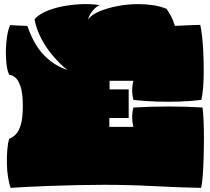

<svg xmlns="http://www.w3.org/2000/svg" viewBox="-20 -897 1020 934"><path d="M32 17Q24 -4 19 -36Q14 -68 13.5 -102.5Q13 -137 15.5 -169Q18 -201 25 -222Q41 -228 56 -242.5Q71 -257 81 -289.5Q91 -322 91 -381Q91 -445 79.5 -477.5Q68 -510 52.5 -521.5Q37 -533 25 -533Q16 -551 12 -582Q8 -613 8.5 -648.5Q9 -684 14 -717.5Q19 -751 29 -775Q40 -774 62.5 -773Q85 -772 113 -771Q146 -676 196.5 -626Q247 -576 307 -557Q271 -586 237 -626Q203 -666 179.5 -712Q156 -758 148 -803Q164 -823 198 -839Q232 -855 277 -864.5Q322 -874 371 -876.5Q420 -879 465 -872Q449 -866 432 -846.5Q415 -827 408 -803Q425 -825 463.5 -841.5Q502 -858 552 -867.5Q602 -877 654 -877Q691 -877 726 -871.5Q761 -866 790 -854Q801 -839 812 -818Q823 -797 831 -771Q862 -773 892.5 -774Q923 -775 954 -776Q959 -757 963 -721Q967 -685 969 -641Q971 -597 971 -552Q971 -507 968 -469.5Q965 -432 959 -411Q912 -405 855 -403Q798 -401 739.5 -403Q681 -405 629 -411Q617 -458 629 -504H513V-462H606V-323H512V-280H629Q617 -327 629 -374Q713 -379 801 -379Q889 -379 965 -374Q968 -356 970 -316.5Q972 -277 972 -227.5Q972 -178 970.5 -128Q969 -78 966 -39Q963 0 958 17Q853 15 730 8.5Q607 2 489 2Q425 2 354.5 3.5Q284 5 218.5 7.5Q153 10 103.5 12.5Q54 15 32 17Z"/></svg>

Font: Oi
Style: Regular
Weight: 400
Designer: Kostas Bartsokas, Mohamad Dakak
Foundry: Foundry5
Version: Version 4.000